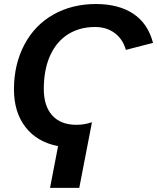

<svg xmlns="http://www.w3.org/2000/svg" viewBox="-20 -718 774 946"><path d="M226.6 207.5 266.1 2Q162.6 -18.1 105.7 -91.6Q48.8 -165 48.8 -277.8Q48.8 -400.9 100.1 -498Q151.4 -594.7 243.4 -646.5Q335.4 -698.2 452.6 -698.2Q564.9 -698.2 637 -650.1Q709 -602.1 733.9 -506.8L600.1 -472.2Q585.9 -524.4 545.7 -554.7Q505.4 -585 448.2 -585Q362.8 -585 301.3 -539.6Q250.5 -501.5 223.1 -435.1Q195.8 -368.7 195.8 -279.8Q195.8 -195.3 237.5 -149.2Q279.3 -103 356.9 -103Q395 -103 433.1 -115.7L370.6 207.5Z"/></svg>

Font: Arimo
Style: Bold Italic
Weight: 700
Italic angle: -12°
Designer: Steve Matteson
Foundry: Monotype Imaging Inc.
Version: Version 1.33